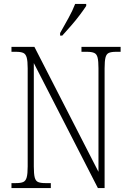

<svg xmlns="http://www.w3.org/2000/svg" viewBox="-20 -951 660 971"><path d="M38 0V-25H61Q85 -25 97.5 -30.5Q110 -36 115 -54Q120 -72 120 -109V-606Q120 -642 115 -660Q110 -678 97.5 -683.5Q85 -689 61 -689H38V-714H154L478 -82V-606Q478 -642 473.5 -660Q469 -678 456 -683.5Q443 -689 420 -689H392V-714H590V-689H567Q543 -689 530.5 -683.5Q518 -678 513.5 -660Q509 -642 509 -605V0H475L151 -632V-109Q151 -72 155.5 -54Q160 -36 172.5 -30.5Q185 -25 209 -25H237V0ZM284 -784Q306 -823 326.5 -860Q347 -897 360 -931H416V-921Q405 -904 384.5 -876.5Q364 -849 339.5 -821Q315 -793 295 -771H284Z"/></svg>

Font: Noto Serif Bengali Condensed ExtraLight
Style: Regular
Weight: 200
Width: 3
Designer: Juan Bruce, Universal Thirst, Indian Type Foundry and the Monotype Design Team.
Foundry: Monotype Imaging Inc.
Version: Version 2.003; ttfautohint (v1.8.4.7-5d5b)